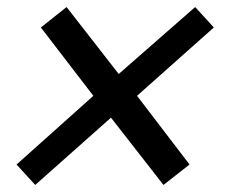

<svg xmlns="http://www.w3.org/2000/svg" viewBox="-20 -532 650 545"><path d="M295 -198 80 -7 27 -65 245 -260 96 -454 169 -512 317 -322 534 -512 587 -454 369 -260 518 -65 444 -7Z"/></svg>

Font: Sarabun Medium
Style: Italic
Weight: 500
Italic angle: -10°
Designer: Suppakit Chalermlarp | Katatrad Co.,Ltd.
Foundry: Cadson Demak Co.,Ltd.
Version: Version 1.000; ttfautohint (v1.6)